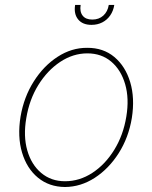

<svg xmlns="http://www.w3.org/2000/svg" viewBox="-20 -748 619 780"><path d="M244.1 11.7Q179.7 11.2 134.3 -26.1Q88.9 -63.5 69.6 -128.2Q50.3 -192.9 63.5 -274.4Q77.1 -354 117.2 -417.2Q157.2 -480.5 214.1 -517.3Q271 -554.2 334 -553.7Q399.4 -554.2 444.6 -516.4Q489.7 -478.5 509 -414.1Q528.3 -349.6 515.6 -268.6Q502.4 -189 462.2 -125.7Q421.9 -62.5 365 -25.6Q308.1 11.2 244.1 11.7ZM244.1 -11.7Q303.2 -11.7 355.5 -45.9Q407.7 -80.1 444.3 -139.6Q481 -199.2 493.2 -274.4Q505.4 -347.7 488.5 -405.8Q471.7 -463.9 431.9 -497.6Q392.1 -531.2 335 -531.2Q276.9 -531.2 224.6 -496.6Q172.4 -461.9 135.7 -402.6Q99.1 -343.3 86.9 -268.6Q74.2 -195.3 90.8 -137.2Q107.4 -79.1 147.5 -45.4Q187.5 -11.7 244.1 -11.7ZM351.6 -647Q315.4 -647 297.4 -669.2Q279.3 -691.4 285.2 -728H307.6Q303.2 -700.7 315.7 -684.6Q328.1 -668.5 355 -668.5Q381.8 -668.5 399.7 -684.6Q417.5 -700.7 421.9 -728H444.3Q440.4 -703.6 427.7 -685.3Q415 -667 395.5 -657Q376 -647 351.6 -647Z"/></svg>

Font: Inter Tight Thin
Style: Italic
Weight: 250
Italic angle: -9.39999°
Designer: Rasmus Andersson
Foundry: rsms
Version: Version 3.004